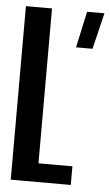

<svg xmlns="http://www.w3.org/2000/svg" viewBox="-50 -710 427 744"><g transform="rotate(5 163.0 -337.5)"><path d="M20.5 0V-675H122V-72.5H254V0ZM228 -533 258.5 -674H326L292 -533Z"/></g></svg>

Font: Anybody Condensed Medium
Style: Regular
Weight: 500
Width: 3
Designer: Tyler Finck
Foundry: Etcetera Type Company
Version: Version 1.010; ttfautohint (v1.8.3) -l 8 -r 50 -G 200 -x 14 